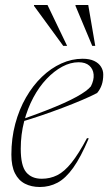

<svg xmlns="http://www.w3.org/2000/svg" viewBox="-20 -738 433 768"><path d="M294.5 -489Q262 -489 229.2 -471.5Q196.5 -454 166.5 -422.5Q136.5 -391 113.2 -347.5Q90 -304 76.5 -252Q63 -200 63 -143Q63 -75 84.8 -49Q106.5 -23 147 -23Q180.5 -23 209 -37.2Q237.5 -51.5 266 -87Q294.5 -122.5 328 -185.5L335 -184.5Q303 -109 272.8 -66.8Q242.5 -24.5 210 -7.2Q177.5 10 139.5 10Q105.5 10 79.8 -3.2Q54 -16.5 39.8 -45Q25.5 -73.5 25.5 -119.5Q25.5 -184.5 41 -242.5Q56.5 -300.5 84 -348.2Q111.5 -396 147.8 -430.8Q184 -465.5 225.5 -484.2Q267 -503 310.5 -503Q338.5 -503 356.8 -494.2Q375 -485.5 384 -471Q393 -456.5 393 -440Q393 -416.5 387 -398.8Q381 -381 368.5 -366Q344 -353 308 -337.8Q272 -322.5 229.8 -306.5Q187.5 -290.5 144.8 -276Q102 -261.5 64.5 -250.5L63.5 -259Q119 -278.5 161.5 -295Q204 -311.5 235 -325.5Q266 -339.5 287.5 -351.5Q309 -363.5 322.5 -373.5Q336 -383.5 343.5 -392.5Q356.5 -418 354.5 -440Q352.5 -462 337.2 -475.5Q322 -489 294.5 -489ZM248.5 -554.5H233L116 -714.5V-718H170ZM361 -554.5H349L282 -714.5V-718H333Z"/></svg>

Font: Newsreader 60pt ExtraLight
Style: Italic
Weight: 250
Italic angle: -17°
Designer: Hugues Gentile
Foundry: Production Type
Version: Version 1.003